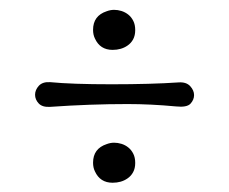

<svg xmlns="http://www.w3.org/2000/svg" viewBox="-20 -411 475 398"><path d="M244.1 -41Q231.4 -32.2 213.4 -32.2Q187.5 -32.2 176.8 -55.7Q172.9 -63.5 172.9 -73.7Q172.9 -103 201.2 -112.3Q209 -115.2 216.6 -115.2Q224.1 -115.2 231.9 -112.8Q239.7 -110.4 246.1 -105.2Q252.4 -100.1 256.3 -92.3Q260.3 -84.5 260.3 -73.2Q260.3 -62 255.9 -54Q251.5 -45.9 244.1 -41ZM244.1 -316.4Q231.4 -307.6 213.4 -307.6Q187.5 -307.6 176.8 -331.1Q172.9 -338.9 172.9 -349.1Q172.9 -378.4 201.2 -387.7Q209 -390.6 216.6 -390.6Q224.1 -390.6 231.9 -388.2Q239.7 -385.7 246.1 -380.6Q252.4 -375.5 256.3 -367.7Q260.3 -359.9 260.3 -348.6Q260.3 -337.4 255.9 -329.3Q251.5 -321.3 244.1 -316.4ZM84 -240.7Q128.9 -236.3 211.2 -236.3Q293.5 -236.3 350.6 -240.2Q366.2 -241.2 374.3 -232.4Q382.3 -223.6 382.3 -213.9Q382.3 -204.1 374.8 -196Q367.2 -188 344.7 -190.4Q292.5 -195.3 244.6 -195.3Q167 -195.3 84 -189.5Q67.9 -188.5 60.3 -196.5Q52.7 -204.6 52.7 -214.6Q52.7 -224.6 60.5 -233.2Q68.4 -241.7 84 -240.7Z"/></svg>

Font: Pompiere
Style: Regular
Weight: 400
Designer: Karolina Lach
Foundry: Sorkin Type Co.
Version: Version 1.002